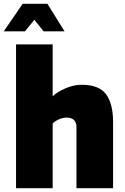

<svg xmlns="http://www.w3.org/2000/svg" viewBox="-41 -997 661 1017"><path d="M44 -762H238V-487Q263 -511 306.5 -529.5Q350 -548 392 -548Q483 -548 520.5 -498Q558 -448 558 -350V0H364V-324Q364 -374 311 -374Q292 -374 271.5 -365Q251 -356 238 -343V0H44ZM79 -977H210L301 -831H190L141 -892L91 -831H-21Z"/></svg>

Font: Exo Black
Style: Regular
Weight: 900
Designer: Natanael Gama
Foundry: Natanael Gama
Version: Version 1.500; ttfautohint (v1.6)